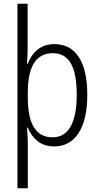

<svg xmlns="http://www.w3.org/2000/svg" viewBox="-20 -780 538 1036"><path d="M273 10Q219 10 183.5 -18Q148 -46 130 -91H126Q130 -41 130 -2V236H74V-760H129V-531Q129 -479 126 -435H129Q172 -542 274 -542Q359 -542 405 -472.5Q451 -403 451 -269Q451 -134 404 -62Q357 10 273 10ZM265 -493Q197 -493 163.5 -439.5Q130 -386 130 -283V-254Q130 -39 263 -39Q328 -39 361 -97.5Q394 -156 394 -269Q394 -382 362.5 -437.5Q331 -493 265 -493Z"/></svg>

Font: Noto Sans Display Light Narrow
Style: Regular
Weight: 300
Width: 4
Designer: Monotype Design team
Foundry: Monotype Imaging Inc.
Version: Version 1.000